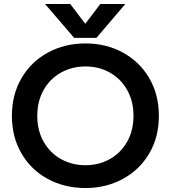

<svg xmlns="http://www.w3.org/2000/svg" viewBox="-20 -933 861 968"><path d="M207 -913H334L410 -813L486 -913H612L466 -742H354ZM40 -349Q40 -456 88.5 -539Q137 -622 221.5 -668Q306 -714 411 -714Q515 -714 599.5 -668Q684 -622 732.5 -539Q781 -456 781 -349Q781 -242 732.5 -159.5Q684 -77 599.5 -31Q515 15 411 15Q306 15 221.5 -30.5Q137 -76 88.5 -159Q40 -242 40 -349ZM653 -349Q653 -423 621 -479.5Q589 -536 534 -567Q479 -598 411 -598Q343 -598 287.5 -567Q232 -536 200 -479.5Q168 -423 168 -349Q168 -274 200.5 -217.5Q233 -161 288.5 -130.5Q344 -100 411 -100Q478 -100 533 -130.5Q588 -161 620.5 -217.5Q653 -274 653 -349Z"/></svg>

Font: Prompt Medium
Style: Regular
Weight: 500
Designer: Katatrad Team
Foundry: CadsonDemak
Version: Version 1.001